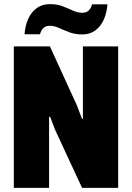

<svg xmlns="http://www.w3.org/2000/svg" viewBox="-20 -911 640 931"><path d="M47 0V-686H222L352 -402L378 -334L382 -335V-686H553V0H378L247 -282L223 -345L218 -344V0ZM99 -745Q102 -787 117 -820Q132 -853 158.5 -872Q185 -891 222 -891Q257 -891 284 -880.5Q311 -870 334 -859.5Q357 -849 378 -849Q399 -849 410.5 -860.5Q422 -872 426 -890H501Q498 -849 483 -815.5Q468 -782 441.5 -763Q415 -744 379 -744Q344 -744 316.5 -754.5Q289 -765 266 -775.5Q243 -786 221 -786Q202 -786 190.5 -775Q179 -764 174 -745Z"/></svg>

Font: Chivo Mono ExtraBold
Style: Regular
Weight: 800
Monospace: yes
Designer: Hector Gatti
Foundry: Omnibus-Type
Version: Version 1.008